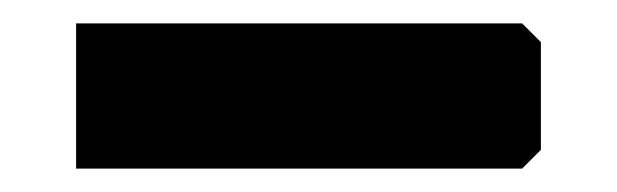

<svg xmlns="http://www.w3.org/2000/svg" viewBox="-20 -144 527 164"><path d="M45 0V-124H426L442 -108V-16L426 0Z"/></svg>

Font: Chau Philomene One
Style: Regular
Weight: 400
Designer: Vicente Lamonaca
Foundry: TipoType
Version: Version 1.002